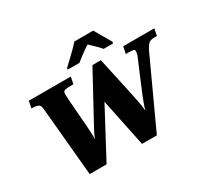

<svg xmlns="http://www.w3.org/2000/svg" viewBox="-180 -1195 1557 1459"><g transform="rotate(-30 598.5 -465.5)"><path d="M162 -609Q159 -639 139 -646Q119 -653 97 -653H84L96 -714H464L452 -653H429Q397 -653 378.5 -649Q360 -645 360 -621Q360 -613 360.5 -601.5Q361 -590 362 -570L377 -373Q378 -367 379.5 -346Q381 -325 382.5 -298.5Q384 -272 385 -247Q386 -222 386 -207Q392 -230 402.5 -250.5Q413 -271 432 -306L650 -707H724L799 -363Q808 -317 816 -276Q824 -235 825 -204Q830 -226 841 -256Q852 -286 864.5 -317.5Q877 -349 888 -374L977 -585Q989 -611 989 -636Q989 -648 976.5 -650.5Q964 -653 935 -653H912L924 -714H1197L1185 -653H1157Q1128 -653 1112 -639Q1096 -625 1076 -584L807 0H677L590 -420L366 0H218ZM472 -784Q492 -803 518.5 -828Q545 -853 572.5 -880Q600 -907 621 -931H786Q797 -912 812.5 -885Q828 -858 844 -830.5Q860 -803 871 -784L868 -771H785Q777 -782 760.5 -799Q744 -816 726 -833Q708 -850 696 -861Q678 -850 654 -833Q630 -816 608 -799Q586 -782 573 -771H469Z"/></g></svg>

Font: Noto Serif Black
Style: Italic
Weight: 900
Italic angle: -12°
Designer: Monotype Design Team
Foundry: Monotype Imaging Inc.
Version: Version 2.013